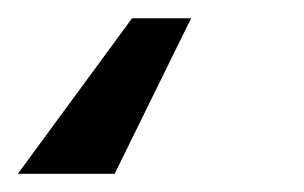

<svg xmlns="http://www.w3.org/2000/svg" viewBox="-44 16 334 211"><path d="M166 36.1 82 207H-24.4L101.1 36.1Z"/></svg>

Font: Inter 18pt Medium
Style: Italic
Weight: 500
Italic angle: -9.3988°
Designer: Rasmus Andersson
Foundry: rsms
Version: Version 4.001;git-66647c0bb